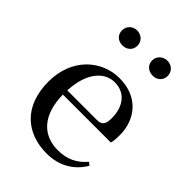

<svg xmlns="http://www.w3.org/2000/svg" viewBox="-228 -888 1010 1010"><g transform="rotate(45 277.0 -382.5)"><path d="M186 -669C217 -669 244 -689 244 -724C244 -758 217 -780 186 -780C156 -780 129 -758 129 -724C129 -689 156 -669 186 -669ZM412 -669C442 -669 469 -689 469 -724C469 -758 442 -780 412 -780C381 -780 353 -758 353 -724C353 -689 381 -669 412 -669ZM307 15C399 15 469 -27 512 -99L495 -112C456 -65 406 -39 336 -39C229 -39 151 -108 148 -265H505C509 -281 511 -301 511 -325C511 -445 434 -537 299 -537C164 -537 46 -432 46 -260C46 -78 155 15 307 15ZM149 -297C155 -432 218 -504 296 -504C372 -504 418 -446 418 -360C418 -316 407 -297 370 -297Z"/></g></svg>

Font: Noto Serif CJK SC Medium
Style: Regular
Weight: 500
Designer: Ryoko NISHIZUKA 西塚涼子 (kana & ideographs); Frank Grießhammer (Latin, Greek & Cyrillic); Wenlong ZHANG 张文龙 (bopomofo); San
Foundry: Adobe
Version: Version 2.001;hotconv 1.1.0;makeotfexe 2.6.0